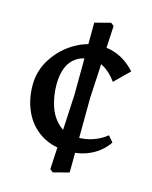

<svg xmlns="http://www.w3.org/2000/svg" viewBox="-109 -664 676 854"><g transform="rotate(15 229.5 -237.0)"><path d="M30 -235Q30 -302 67 -358.5Q104 -415 161 -448Q218 -481 276 -481Q308 -481 336.5 -472.5Q365 -464 389.5 -448Q414 -432 434 -410L438 -406L371 -340Q370 -342 368 -344Q348 -372 319 -392Q290 -412 259 -412Q215 -412 186.5 -393.5Q158 -375 145 -342Q132 -309 132 -264Q132 -214 146.5 -168Q161 -122 194 -91Q227 -60 279 -60Q322 -60 356 -72.5Q390 -85 413 -104Q415 -105 416 -106L439 -79L438 -77Q423 -55 400 -36Q377 -17 341.5 -3.5Q306 10 259 10Q185 10 133.5 -23Q82 -56 56 -111.5Q30 -167 30 -235ZM203 107 221 -239 223 -573 296 -592 310 -581 292 -242 290 99 217 118Z"/></g></svg>

Font: TMT Limkin
Style: Regular
Weight: 400
Designer: Gabriel Drozdov
Version: Version 1.000;Glyphs 3.1.2 (3151)